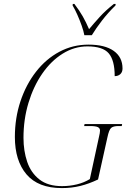

<svg xmlns="http://www.w3.org/2000/svg" viewBox="-20 -951 652 981"><path d="M296 10Q175 10 115.5 -60Q56 -130 56 -251Q56 -348 84.5 -433.5Q113 -519 164 -584.5Q215 -650 283.5 -686.5Q352 -723 432 -723Q516 -723 561 -691Q606 -659 606 -601Q606 -583 595 -572.5Q584 -562 566 -562Q566 -643 535.5 -678.5Q505 -714 427 -714Q360 -714 300.5 -677Q241 -640 196 -575Q151 -510 125.5 -425.5Q100 -341 100 -247Q100 -180 119 -124Q138 -68 181.5 -34Q225 0 297 0Q336 0 373 -9Q410 -18 439 -36L486 -253Q488 -262 489.5 -269.5Q491 -277 491 -284Q491 -296 480 -301.5Q469 -307 440 -307H410L412 -317H604L602 -307H585Q559 -307 548 -297.5Q537 -288 529 -250L481 -34Q435 -12 390.5 -1Q346 10 296 10ZM411 -771Q407 -793 397 -821Q387 -849 375 -876Q363 -903 351 -923L352 -931H360Q386 -897 403 -867Q420 -837 435 -802Q459 -831 489.5 -864.5Q520 -898 562 -931H571L570 -923Q532 -886 501.5 -846.5Q471 -807 449 -771Z"/></svg>

Font: Noto Serif Display SemiCondensed ExtraLight
Style: Italic
Weight: 200
Width: 4
Italic angle: -12°
Designer: Monotype Design Team
Foundry: Monotype Imaging Inc.
Version: Version 2.009